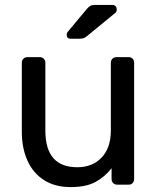

<svg xmlns="http://www.w3.org/2000/svg" viewBox="-20 -753 642 783"><path d="M268 10Q204 10 159.5 -18.5Q115 -47 92 -98Q69 -149 69 -215V-497Q69 -507 75.5 -513.5Q82 -520 92 -520H142Q152 -520 158.5 -513.5Q165 -507 165 -497V-220Q165 -71 295 -71Q357 -71 394.5 -110.5Q432 -150 432 -220V-497Q432 -507 438.5 -513.5Q445 -520 455 -520H505Q515 -520 521 -513.5Q527 -507 527 -497V-23Q527 -13 521 -6.5Q515 0 505 0H458Q448 0 441.5 -6.5Q435 -13 435 -23V-67Q408 -32 369.5 -11Q331 10 268 10ZM268 -595Q252 -595 252 -611Q252 -619 257 -624L332 -714Q341 -725 348 -729Q355 -733 369 -733H437Q456 -733 456 -713Q456 -706 451 -701L335 -606Q327 -599 320 -597Q313 -595 302 -595Z"/></svg>

Font: Rubik Light
Style: Regular
Weight: 400
Version: Version 2.101